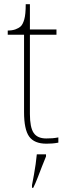

<svg xmlns="http://www.w3.org/2000/svg" viewBox="-20 -677 326 918"><path d="M202 10Q144 10 119.5 -24Q95 -58 95 -141V-511H17V-531Q38 -531 53.5 -536.5Q69 -542 79 -551Q89 -560 96 -584Q103 -608 103 -657H123V-536H250V-511H123V-132Q123 -68 141 -41.5Q159 -15 201 -15Q218 -15 230.5 -16Q243 -17 259 -20V5Q243 8 229.5 9Q216 10 202 10ZM133 208Q138 183 142.5 157.5Q147 132 150.5 107.5Q154 83 156 61H200V71Q191 92 180.5 119.5Q170 147 159.5 174Q149 201 139 221H133Z"/></svg>

Font: Noto Serif Hebrew Thin
Style: Regular
Weight: 250
Version: Version 2.003